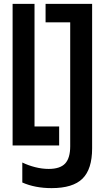

<svg xmlns="http://www.w3.org/2000/svg" viewBox="-20 -750 540 990"><path d="M45 0V-730H158V-98H285V0ZM246 220Q161 220 95 191V88Q126 103 161.5 112Q197 121 231 121Q290 121 316 93Q342 65 342 4V-635H215V-730H455V15Q455 122 405.5 171Q356 220 246 220Z"/></svg>

Font: M PLUS 1 Code Medium
Style: Regular
Weight: 500
Designer: Coji Morishita
Foundry: UNDERFOREST DESIGN
Version: Version 1.002